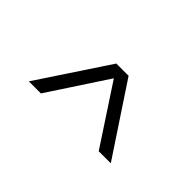

<svg xmlns="http://www.w3.org/2000/svg" viewBox="-31 -917 709 709"><g transform="rotate(45 324.0 -562.5)"><path d="M110 -425 292 -700H356L538 -425H475L324 -655L173 -425Z"/></g></svg>

Font: Geologica Thin Roman Thin
Style: Regular
Weight: 250
Version: Version 1.010;gftools[0.9.28]